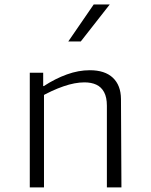

<svg xmlns="http://www.w3.org/2000/svg" viewBox="-20 -818 660 838"><path d="M172 0H110V-500.5H168.5V-438L172 -431ZM446.5 0V-356.5Q446.5 -393.5 434.2 -416Q422 -438.5 400.2 -448.5Q378.5 -458.5 348.5 -458.5Q307 -458.5 257 -441.2Q207 -424 151.5 -392.5V-442.5H171.5Q221.5 -475 272 -493.2Q322.5 -511.5 372 -511.5Q438 -511.5 472.8 -478.5Q507.5 -445.5 508 -386L510 0ZM332.5 -637 459 -798.5H389L278 -637Z"/></svg>

Font: Monaspace Argon Var
Style: Regular
Weight: 400
Designer: Riley Cran and the Lettermatic Team
Version: Version 1.000 (Monaspace Argon Var)